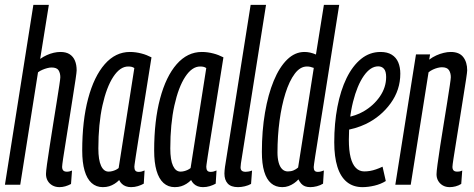

<svg xmlns="http://www.w3.org/2000/svg" viewBox="-25 -760 1952 790"><path d="M230.6 -73.8Q230.6 -64 235.1 -58.8Q239.7 -53.5 251.2 -53.5Q255 -53.5 259.9 -54.5Q264.7 -55.5 271.3 -58.3L267.2 -3Q255.3 3.3 243.6 6.6Q231.9 10 219.6 10Q203.4 10 190.8 3Q178.3 -4 171.2 -16.2Q164.2 -28.4 164.2 -44.1Q164.2 -53.7 168.4 -84.6Q172.6 -115.5 179.5 -158.9Q186.3 -202.2 193.7 -249.3Q201.1 -296.3 208 -338.4Q214.9 -380.4 219 -408.5Q223.2 -436.6 223.2 -442Q223.2 -459.4 215.9 -470.9Q208.6 -482.3 187 -482.3Q179.9 -482.3 169.8 -479.8Q159.7 -477.2 149.6 -472.9Q139.5 -468.7 131.4 -462.5L58.3 0H-4.7L112.3 -740H176L140.3 -517.6Q153.8 -527.1 167.7 -533.3Q181.7 -539.6 196 -542.9Q210.3 -546.2 223.5 -546.2Q247.4 -546.2 261.9 -536.6Q276.5 -527 283.4 -510.2Q290.4 -493.5 290.4 -470.4Q290.4 -463.8 286 -434Q281.6 -404.3 274.7 -361.2Q267.8 -318 260.5 -270.8Q253.1 -223.6 246.2 -180.7Q239.3 -137.9 234.9 -108.9Q230.6 -79.9 230.6 -73.8Z M514.1 10Q502.4 10 492.9 6.5Q483.5 3.1 476.6 -3.5Q469.7 -10 465.3 -19.1Q456.7 -10.3 446.3 -3.8Q435.9 2.8 424.2 6.4Q412.5 10 398 10Q370.8 10 351.8 -7.1Q332.8 -24.2 323 -57.9Q313.3 -91.6 313.3 -140.3Q313.3 -263.2 337.6 -354.3Q361.9 -445.5 406 -495.9Q450.2 -546.2 509.4 -546.2Q521.6 -546.2 533.4 -544.6Q545.2 -543 556.7 -540Q568.2 -537.1 578.4 -533Q588.6 -528.9 598.3 -524Q578.2 -398.5 565.3 -316.7Q552.3 -235 544.6 -186.8Q536.9 -138.6 533.4 -115.1Q529.8 -91.5 528.8 -83.6Q527.8 -75.7 527.8 -73.7Q527.8 -63.3 531.9 -58Q536 -52.8 545.7 -52.8Q551.9 -52.8 557.5 -54.2Q563.1 -55.6 569.9 -58.6L566.5 -4.3Q556.3 1.5 542.6 5.8Q528.9 10 514.1 10ZM463.2 -68.6 527.7 -479.9Q522.3 -483.7 516.5 -485Q510.7 -486.4 502.5 -486.4Q469.1 -486.4 441.2 -444.1Q413.3 -401.7 396.5 -325.8Q379.7 -249.8 379.7 -149.1Q379.7 -101.8 390.8 -77.9Q401.9 -53.9 421.8 -53.9Q429.3 -53.9 436.6 -55.8Q444 -57.6 451 -60.9Q458 -64.2 463.2 -68.6Z M810.1 10Q798.4 10 788.9 6.5Q779.5 3.1 772.6 -3.5Q765.7 -10 761.3 -19.1Q752.7 -10.3 742.3 -3.8Q731.9 2.8 720.2 6.4Q708.5 10 694 10Q666.8 10 647.8 -7.1Q628.8 -24.2 619 -57.9Q609.3 -91.6 609.3 -140.3Q609.3 -263.2 633.6 -354.3Q657.9 -445.5 702 -495.9Q746.2 -546.2 805.4 -546.2Q817.6 -546.2 829.4 -544.6Q841.2 -543 852.7 -540Q864.2 -537.1 874.4 -533Q884.6 -528.9 894.3 -524Q874.2 -398.5 861.3 -316.7Q848.3 -235 840.6 -186.8Q832.9 -138.6 829.4 -115.1Q825.8 -91.5 824.8 -83.6Q823.8 -75.7 823.8 -73.7Q823.8 -63.3 827.9 -58Q832 -52.8 841.7 -52.8Q847.9 -52.8 853.5 -54.2Q859.1 -55.6 865.9 -58.6L862.5 -4.3Q852.3 1.5 838.6 5.8Q824.9 10 810.1 10ZM759.2 -68.6 823.7 -479.9Q818.3 -483.7 812.5 -485Q806.7 -486.4 798.5 -486.4Q765.1 -486.4 737.2 -444.1Q709.3 -401.7 692.5 -325.8Q675.7 -249.8 675.7 -149.1Q675.7 -101.8 686.8 -77.9Q697.9 -53.9 717.8 -53.9Q725.3 -53.9 732.6 -55.8Q740 -57.6 747 -60.9Q754 -64.2 759.2 -68.6Z M1006.3 -740H1069.6L970.2 -112.3Q967.8 -97.6 966.3 -87.8Q964.8 -77.9 964.8 -71.2Q964.8 -65.5 966.8 -61.5Q968.8 -57.5 973.4 -55.3Q978 -53.1 985.8 -53.1Q990.6 -53.1 997.2 -54.2Q1003.9 -55.2 1012.1 -58.3L1008 -3.3Q997.1 2.9 982.2 6.5Q967.3 10 954.6 10Q925.5 10 912 -4.8Q898.4 -19.6 898.4 -46Q898.4 -52 899.1 -59.1Q899.7 -66.1 900.7 -73.1Z M1251.8 10Q1239.1 10 1230.1 6.5Q1221.1 3.1 1214.6 -4.2Q1208.1 -11.4 1202.9 -21.9Q1195.3 -13.3 1184.9 -6.1Q1174.5 1.1 1162.4 5.6Q1150.4 10 1136.5 10Q1109 10 1090.4 -6Q1071.7 -22 1062.1 -54.1Q1052.5 -86.1 1052.5 -134.9Q1052.5 -221.5 1065.3 -296.3Q1078 -371.1 1101.2 -427.3Q1124.4 -483.5 1156.5 -514.9Q1188.6 -546.2 1227.6 -546.2Q1239.8 -546.2 1251.2 -543.6Q1262.7 -541 1275 -535.7L1307.7 -740H1370.7Q1357.6 -655.8 1345.8 -582.6Q1334 -509.5 1324.4 -447.4Q1314.8 -385.3 1306.5 -334.1Q1298.1 -282.8 1291.7 -242.1Q1285.3 -201.4 1280.4 -170.4Q1275.5 -139.4 1272.1 -118.3Q1268.7 -97.1 1267.3 -85.9Q1265.8 -74.8 1265.8 -72.5Q1265.8 -62.3 1269.7 -57.5Q1273.7 -52.8 1282.7 -52.8Q1288.9 -52.8 1295.4 -54.5Q1301.8 -56.3 1307.6 -58.6L1304.2 -4.3Q1293.3 2.5 1278.9 6.3Q1264.5 10 1251.8 10ZM1159.4 -54.6Q1172.5 -54.6 1182.9 -59Q1193.4 -63.5 1201.6 -70.7L1266.1 -480.6Q1257.9 -483.7 1251.7 -485Q1245.5 -486.4 1238 -486.4Q1210.1 -486.4 1187.9 -456.8Q1165.6 -427.2 1149.6 -376.6Q1133.7 -326.1 1125.2 -263.1Q1116.7 -200.1 1116.7 -132.5Q1116.7 -109.5 1121.5 -91.6Q1126.3 -73.7 1136 -64.1Q1145.8 -54.6 1159.4 -54.6Z M1400.3 -276.9Q1419 -280 1436.9 -286.2Q1454.7 -292.3 1470.6 -301.4Q1512.2 -325.5 1538 -362.9Q1563.8 -400.3 1563.8 -443.2Q1563.8 -466.5 1554.9 -476.8Q1546.1 -487 1531.1 -487Q1499.5 -487 1472.1 -448.2Q1444.8 -409.4 1427.6 -341.1Q1410.4 -272.8 1410.4 -184.5Q1410.4 -141 1417.7 -112.2Q1425 -83.4 1439.3 -69.1Q1453.6 -54.7 1473.9 -54.7Q1485.5 -54.7 1497.4 -56.7Q1509.4 -58.7 1522.2 -63.2Q1535.1 -67.6 1549 -74.2L1562.4 -15.2Q1542.2 -2.5 1515.9 3.8Q1489.7 10 1466.7 10Q1428.3 10 1402.2 -11.2Q1376.1 -32.5 1363.2 -73.8Q1350.3 -115.1 1350.3 -174.2Q1350.3 -252.6 1363.3 -320.3Q1376.3 -388.1 1401 -438.7Q1425.8 -489.3 1461 -517.8Q1496.2 -546.2 1540.9 -546.2Q1568.9 -546.2 1587 -534.9Q1605.1 -523.6 1613.6 -503.5Q1622.1 -483.3 1622.1 -457.1Q1622.1 -389.9 1582.4 -335.1Q1542.7 -280.3 1481.1 -250.2Q1459.3 -239.8 1435.8 -232.9Q1412.3 -226.1 1389.2 -222.9Z M1686.6 -536.2H1744.6L1741 -514.7Q1755.4 -525.4 1770.4 -532.1Q1785.4 -538.9 1800.7 -542.5Q1815.9 -546.2 1829.5 -546.2Q1864.9 -546.2 1881.1 -525.1Q1897.3 -504 1897.3 -470.4Q1897.3 -464.1 1892.8 -434.2Q1888.2 -404.3 1881.3 -361.2Q1874.5 -318 1866.9 -270.6Q1859.4 -223.2 1852.5 -180.6Q1845.6 -137.9 1841.1 -108.7Q1836.6 -79.6 1836.6 -73.5Q1836.6 -64 1841.1 -58.9Q1845.6 -53.8 1856.8 -53.8Q1860.9 -53.8 1865.5 -54.5Q1870 -55.2 1876.9 -58.3L1872.8 -3.3Q1861.9 3.6 1849.5 6.8Q1837.2 10 1825.2 10Q1809 10 1796.8 2.9Q1784.5 -4.3 1777.8 -16.2Q1771.1 -28.1 1771.1 -42.9Q1771.1 -53.1 1775.3 -84.6Q1779.5 -116.2 1786.2 -159.4Q1793 -202.5 1800.5 -249.1Q1808 -295.7 1814.8 -337.6Q1821.5 -379.5 1825.7 -407.9Q1829.9 -436.3 1829.9 -442.3Q1829.9 -459.7 1822.2 -471.5Q1814.5 -483.3 1792.9 -483.3Q1785.8 -483.3 1775.7 -480.8Q1765.6 -478.2 1755.9 -473.6Q1746.1 -469 1738.3 -462.5L1665 0H1601.6Z"/></svg>

Font: Georama ExtraCondensed Thin
Style: Italic
Weight: 100
Width: 2
Italic angle: -9°
Designer: Jean-Baptiste Levee
Foundry: Production Type
Version: Version 1.001